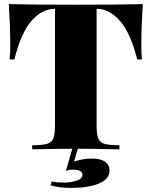

<svg xmlns="http://www.w3.org/2000/svg" viewBox="-20 -728 739 936"><path d="M669 -510Q669 -464 672 -438H649Q616 -569 564 -627Q512 -685 452 -685H451V-113Q451 -71 459.5 -52Q468 -33 490.5 -26.5Q513 -20 562 -20V0Q421 -3 343 -3Q272 -3 137 0V-20Q186 -20 208.5 -26.5Q231 -33 239.5 -52Q248 -71 248 -113V-685H247Q186 -685 134.5 -627.5Q83 -570 50 -438H27Q30 -464 30 -510Q30 -597 23 -708Q118 -705 350 -705Q581 -705 676 -708Q669 -597 669 -510ZM341 60Q381 45 430 45Q471 45 492.5 61Q514 77 514 103Q514 145 462.5 166.5Q411 188 326 188Q265 188 226 175L232 157Q260 162 290 162Q327 162 354.5 152.5Q382 143 382 124Q382 99 334 99Q314 99 301 106L333 -5H360Z"/></svg>

Font: Playfair Display SC Black
Style: Regular
Weight: 900
Designer: Claus Eggers Sørensen
Foundry: Claus Eggers Sørensen
Version: Version 1.200; ttfautohint (v1.6)